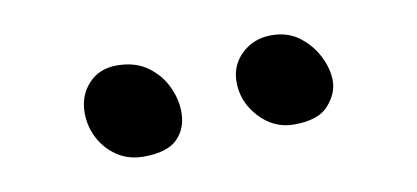

<svg xmlns="http://www.w3.org/2000/svg" viewBox="-32 -795 637 293"><g transform="rotate(-10 286.5 -648.5)"><path d="M407.4 -583Q376.6 -583 354.3 -606.9Q332 -630.8 332 -662Q332 -688 350.6 -705.6Q369.2 -723.2 396.6 -723.2Q421.8 -723.2 439.5 -709.8Q457.2 -696.4 467.1 -676.9Q477 -657.4 477 -638.4Q477 -619.2 461.2 -601.1Q445.4 -583 407.4 -583ZM172.8 -574.6Q150.4 -574.6 133 -585.8Q115.6 -597 105.6 -615.6Q95.6 -634.2 95.6 -655.8Q95.6 -682.6 112.3 -700.7Q129 -718.8 156.2 -718.8Q184.4 -718.8 203.2 -705.4Q222 -692 231.6 -672Q241.2 -652 241.2 -631.4Q241.2 -606.2 225.3 -590.4Q209.4 -574.6 172.8 -574.6Z"/></g></svg>

Font: Shantell Sans Light
Style: Regular
Weight: 300
Designer: Stephen Nixon, Anya Danilova, Shantell Martin
Foundry: Arrow Type
Version: Version 1.011;[c5ecc13dd]